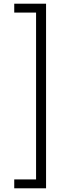

<svg xmlns="http://www.w3.org/2000/svg" viewBox="-20 -852 379 1038"><path d="M57 118V166H229V-832H57V-784H175V118Z"/></svg>

Font: Noto Sans Gurmukhi Light
Style: Regular
Weight: 300
Designer: Jelle Bosma - Monotype Design Team
Foundry: Monotype Imaging Inc.
Version: Version 2.004